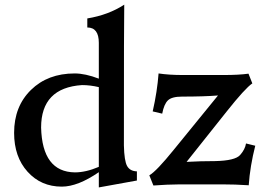

<svg xmlns="http://www.w3.org/2000/svg" viewBox="-20 -797 1174 830"><path d="M303.7 -51.8Q351.1 -51.8 407.2 -75.7V-420.4Q370.1 -429.2 334.5 -429.2Q157.7 -417.5 157.7 -245.6Q162.6 -53.7 303.7 -51.8ZM407.2 13.2V-52.7Q316.4 9.8 247.1 9.8Q157.2 9.8 99.1 -54.7Q41 -119.1 41 -222.7Q41 -336.9 113.8 -408.2Q186.5 -479.5 302.7 -479.5Q348.6 -479.5 407.2 -457V-611.8Q407.2 -678.2 357.4 -678.2V-717.3Q449.2 -732.4 517.1 -776.9Q515.6 -723.6 515.6 -168.5Q517.1 -101.6 529.5 -79.3Q542 -57.1 571.8 -56.2V-16.6ZM643.1 4.9 625.5 -39.1Q656.2 -56.6 731.9 -150.4L922.4 -384.3Q861.8 -379.4 767.1 -379.4Q722.7 -379.4 705.8 -363Q689 -346.7 681.2 -305.7L640.1 -315.4Q659.7 -401.4 665.5 -479.5Q710.9 -472.7 771 -472.7H946.8Q1012.7 -472.7 1054.2 -478.5L1070.8 -436.5Q1039.6 -415.5 959.5 -314.5L786.6 -97.2Q847.2 -100.6 910.6 -100.6Q996.6 -102.5 1018.1 -127Q1039.6 -151.4 1043.5 -176.8L1083.5 -167Q1061 -79.1 1055.2 3.9Q997.1 0 939 0H758.3Q700.7 0.5 643.1 4.9Z"/></svg>

Font: Kelvinch
Style: Bold
Weight: 700
Designer: Paul James Miller
Foundry: High-Logic / Made with FontCreator
Version: Version 3.501;March 28, 2021;FontCreator 13.0.0.2683 64-bit